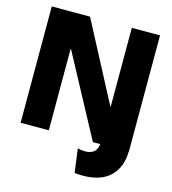

<svg xmlns="http://www.w3.org/2000/svg" viewBox="-123 -760 940 1052"><g transform="rotate(15 347.0 -234.0)"><path d="M40 0V-660H257L492 -213H494V-660H654V0H653Q652 88 599 140Q546 192 442 192Q427 192 417.5 191Q408 190 397 189L379 54Q397 60 422 60Q449 60 468 47.5Q487 35 492 0H450L202 -462H200V0Z"/></g></svg>

Font: Bricolage Grotesque 48pt ExtraBold
Style: Regular
Weight: 800
Designer: Mathieu Triay
Foundry: Atelier Triay
Version: Version 1.000; ttfautohint (v1.8.4.7-5d5b);gftools[0.9.32]